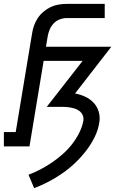

<svg xmlns="http://www.w3.org/2000/svg" viewBox="-30 -755 650 990"><path d="M146 215 117 146Q149 134 179.5 118Q210 102 238.5 82.5Q267 63 293.5 39.5Q320 16 341.5 -11.5Q363 -39 378.5 -70Q394 -101 400 -133Q402 -149 396 -162Q390 -175 378.5 -183.5Q367 -192 353 -196Q339 -200 324 -202Q309 -204 293.5 -204Q278 -204 263 -204H211L396 -441H195L122 0H-10V-74H51L135 -580Q138 -601 145 -621.5Q152 -642 164 -660.5Q176 -679 193.5 -694Q211 -709 231 -718.5Q251 -728 272.5 -731.5Q294 -735 314 -735H510V-662H314Q297 -662 279 -655.5Q261 -649 247.5 -635Q234 -621 226.5 -603.5Q219 -586 216 -568L207 -514H544L357 -273Q384 -268 409 -256.5Q434 -245 452.5 -225.5Q471 -206 479 -179Q487 -152 482 -123Q476 -84 457.5 -47Q439 -10 413.5 23Q388 56 357.5 85Q327 114 292.5 138Q258 162 221 181.5Q184 201 146 215Z"/></svg>

Font: Iosevka Plex Etoile
Style: Italic
Weight: 400
Italic angle: -9°
Designer: Belleve Invis
Foundry: Belleve Invis
Version: Version 25.1.1; ttfautohint (v1.8.4)